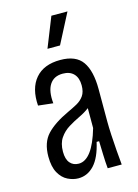

<svg xmlns="http://www.w3.org/2000/svg" viewBox="-116 -812 638 887"><g transform="rotate(-15 203.5 -369.0)"><path d="M147 10Q122 10 96.5 -2.5Q71 -15 54.5 -44.5Q38 -74 38 -123Q38 -190 73.5 -228Q109 -266 180 -299Q204 -310 225 -321.5Q246 -333 259 -351.5Q272 -370 272 -401Q272 -437 253.5 -456.5Q235 -476 201 -476Q158 -476 138 -444.5Q118 -413 124 -355L53 -363Q47 -446 87 -493Q127 -540 206 -540Q281 -540 312 -495.5Q343 -451 343 -364V-209Q343 -182 345 -144.5Q347 -107 350 -68.5Q353 -30 356 0H289Q286 -31 285 -65.5Q284 -100 283 -131H271Q255 -59 223 -24.5Q191 10 147 10ZM166 -55Q231 -55 272 -197V-292Q251 -276 223.5 -263Q196 -250 170 -234Q144 -218 126.5 -192.5Q109 -167 109 -127Q109 -91 124.5 -73Q140 -55 166 -55ZM223 -605H163L220 -748H297Z"/></g></svg>

Font: Bricolage Grotesque 12pt Condensed Light
Style: Regular
Weight: 300
Width: 3
Designer: Mathieu Triay
Foundry: Atelier Triay
Version: Version 1.001; ttfautohint (v1.8.4.7-5d5b);gftools[0.9.33.de